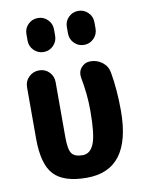

<svg xmlns="http://www.w3.org/2000/svg" viewBox="-86 -821 672 891"><g transform="rotate(-10 250.0 -375.0)"><path d="M360.4 -519.5Q391.6 -519.5 416 -500.5Q440.4 -481.4 445.3 -451.2Q460 -368.2 460 -269.5Q460 10.7 250 9.8Q142.6 9.8 96.2 -39.6Q49.8 -88.9 49.8 -210V-452.1Q49.8 -480.5 69.8 -500Q89.8 -519.5 118.2 -519.5Q146.5 -519.5 165.5 -500Q184.6 -480.5 184.6 -452.1V-192.4Q184.6 -135.7 198.2 -116.2Q211.9 -96.7 250 -96.7Q286.1 -96.7 303.2 -139.6Q320.3 -182.6 320.3 -294.9Q320.3 -371.1 304.7 -452.1Q299.8 -479.5 316.4 -499.5Q333 -519.5 360.4 -519.5ZM280.3 -695.3Q280.3 -722.7 299.3 -741.2Q318.4 -759.8 345.2 -759.8Q372.1 -759.8 391.1 -740.7Q410.2 -721.7 410.2 -695.3V-665Q410.2 -637.7 391.1 -618.7Q372.1 -599.6 345.2 -599.6Q318.4 -599.6 299.3 -618.7Q280.3 -637.7 280.3 -665ZM89.8 -695.3Q89.8 -722.7 108.9 -741.2Q127.9 -759.8 154.8 -759.8Q181.6 -759.8 200.7 -740.7Q219.7 -721.7 219.7 -695.3V-665Q219.7 -637.7 200.7 -618.7Q181.6 -599.6 154.8 -599.6Q127.9 -599.6 108.9 -618.7Q89.8 -637.7 89.8 -665Z"/></g></svg>

Font: Rounded-X Mgen+ 2m bold
Style: Bold
Weight: 700
Designer: [Source Han Sans]
Ryoko NISHIZUKA  (kana & ideographs); Paul D. Hunt (Latin, Greek & Cyrillic); Wenlong ZHANG  (bopomofo
Version: Version 1.059.20150602